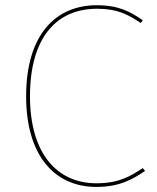

<svg xmlns="http://www.w3.org/2000/svg" viewBox="-20 -711 605 740"><path d="M353.3 -690.9C193.7 -690.9 80.7 -576.4 80.7 -339.9C80.7 -113.1 188.8 9.4 351.4 9.4C441.7 9.4 491.8 -20.4 539 -52.1L530.3 -63.1C484.4 -33.1 440.3 -4.6 351.8 -4.6C199.4 -4.6 95.6 -119.7 95.6 -339.8C95.6 -572 202.4 -677.3 354.1 -677.3C432.4 -677.3 472.4 -655.6 522.6 -622.4L530.4 -633C481.6 -666.1 437.7 -690.8 353.3 -690.8Z"/></svg>

Font: Fira Sans Hair
Style: Regular
Weight: 100
Designer: bBox Type GmbH & Carrois Corporate GbR & Edenspiekermann AG
Foundry: bBox Type GmbH & Carrois Corporate GbR & Edenspiekermann AG
Version: Version 4.300;PS 004.300;hotconv 1.0.88;makeotf.lib2.5.64775